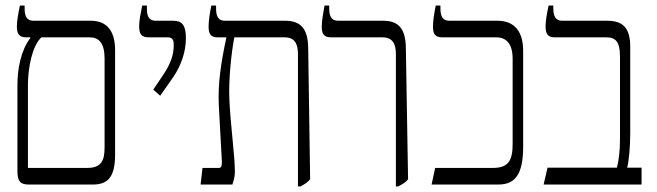

<svg xmlns="http://www.w3.org/2000/svg" viewBox="-20 -667 2373 694"><path d="M84 0H316C369 0 396 -26 396 -108V-486C396 -554 367 -592 309 -592H101C77 -592 69 -608 69 -636V-647H52C46 -619 41 -591 41 -571C41 -544 50 -532 75 -532H90V-530C55 -485 43 -416 43 -361V-48C43 -11 54 0 84 0ZM81 -60V-361C81 -422 97 -504 130 -532H304C338 -532 358 -511 358 -455V-134C358 -86 346 -60 295 -60Z M559 -321 606 -388C636 -432 652 -482 652 -529C652 -576 638 -592 606 -592H543C521 -592 511 -605 511 -635V-647H494C488 -617 483 -593 483 -572C483 -543 492 -532 518 -532H586C606 -532 608 -519 608 -504C608 -469 597 -437 571 -398L534 -343Z M705 0H820C825 -16 829 -27 829 -47C829 -103 812 -227 809 -310C806 -378 816 -476 827 -532H1009C1045 -532 1057 -509 1057 -471V7H1066C1081 -1 1093 -9 1101 -19L1094 -494C1093 -563 1067 -592 1011 -592H793C769 -592 761 -608 761 -636V-647H744C738 -619 734 -591 734 -571C734 -544 742 -532 767 -532H798V-530C778 -437 767 -362 771 -284L782 -83C782 -69 781 -60 771 -60H712Z M1411 7H1419C1434 -1 1446 -7 1455 -19L1447 -494C1446 -563 1421 -592 1365 -592H1202C1178 -592 1170 -608 1170 -636V-647H1153C1148 -619 1143 -591 1143 -571C1143 -544 1151 -532 1177 -532H1362C1399 -532 1411 -509 1411 -471Z M1540 0H1781C1841 0 1871 -35 1871 -137V-484C1871 -552 1840 -592 1779 -592H1604C1580 -592 1572 -608 1572 -636V-647H1555C1549 -617 1545 -590 1545 -571C1545 -544 1553 -532 1579 -532H1774C1810 -532 1833 -509 1833 -454V-147C1833 -86 1817 -60 1761 -60H1553Z M1945 0H2299V-61H2247C2253 -84 2258 -134 2258 -186V-498C2258 -563 2234 -592 2176 -592H2012C1989 -592 1980 -608 1980 -636V-647H1963C1957 -620 1952 -590 1952 -573C1952 -544 1960 -532 1986 -532H2172C2205 -532 2221 -516 2221 -463V-162C2221 -119 2216 -84 2210 -61H1959Z"/></svg>

Font: Noto Serif Hebrew Condensed Light
Style: Regular
Weight: 300
Width: 3
Designer: Monotype Design Team
Foundry: Monotype Imaging Inc.
Version: Version 2.004